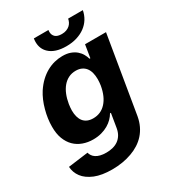

<svg xmlns="http://www.w3.org/2000/svg" viewBox="-222 -858 1077 1192"><g transform="rotate(-30 316.5 -262.0)"><path d="M362.6 -592.3Q282 -592.3 241.1 -631.4Q208.8 -662.3 208.8 -710.6Q208.8 -722.3 210.9 -735.8H315.3Q314.3 -729.4 314.3 -723.4Q314.3 -700.6 329 -686.4Q343.8 -672.2 375.7 -672.2Q394.5 -672.2 408.7 -677.6Q422.9 -682.9 432.9 -691.6Q442.8 -700.3 448.7 -711.8Q454.5 -723.4 456.7 -735.8H562.1Q556.1 -704.2 540 -677.9Q523.8 -651.6 498.2 -632.6Q472.7 -613.6 438.6 -603Q404.5 -592.3 362.6 -592.3ZM226.6 212.4Q153.1 212.4 103.7 192.5Q52.6 171.2 27.9 137.8Q3.2 104.4 1.1 63.9L144.5 45.1Q147.4 57.2 154.7 67.8Q161.9 78.5 174.2 86.5Q186.4 94.5 204.4 99.1Q222.3 103.7 246.8 103.7Q272 103.7 294 98Q316.1 92.3 333.1 80.1Q350.1 67.8 361.7 48.8Q373.2 29.8 377.8 3.2L394.2 -96.6H387.8Q378.2 -79.5 362.6 -63.6Q346.9 -47.6 325.6 -35.2Q304.3 -22.7 277.3 -15.3Q250.4 -7.8 218 -7.8Q179 -7.8 145.2 -20.1Q111.5 -32.3 86.8 -56.6Q62.1 -81 48.1 -117.7Q34.1 -154.5 34.4 -204.2Q34.4 -261 50.8 -321Q67.5 -382.8 96.9 -428.6Q118.3 -460.9 143.1 -484.4Q168 -507.8 195.1 -522.9Q222.3 -538 250.7 -545.3Q279.1 -552.6 307.9 -552.6Q340.9 -552.9 365.1 -544Q389.2 -535.2 405.9 -520.8Q422.6 -506.4 432.5 -488.6Q442.5 -470.9 447.1 -453.8H453.1L468 -545.5H618.3L526.6 5.3Q520.2 40.5 506.4 69.4Q492.5 98.4 472.1 121.3Q451.7 144.2 425.4 161Q399.1 177.9 368.3 188.9Q304.3 212.4 226.6 212.4ZM283.4 -121.4Q338.1 -121.4 374.6 -161.2Q411.6 -201.3 424.4 -274.5Q426.1 -286.6 427 -297.6Q427.9 -308.6 427.9 -318.9Q427.9 -344.1 422.4 -365.1Q416.9 -386 405.4 -400.9Q393.8 -415.8 376.2 -424Q358.7 -432.2 334.5 -432.2Q306.1 -432.2 282.8 -420.6Q259.6 -409.1 242 -388.1Q224.4 -367.2 212.7 -338.2Q201 -309.3 195.3 -274.5Q193.5 -262.4 192.5 -251.2Q191.4 -240.1 191.4 -229.8Q191.4 -205.3 196.9 -185.2Q202.4 -165.1 213.6 -150.9Q224.8 -136.7 242.2 -129.1Q259.6 -121.4 283.4 -121.4Z"/></g></svg>

Font: Linik Sans
Style: Bold Italic
Weight: 700
Italic angle: 9°
Designer: Fonts by Rasmus Andersson / Changes by Cristiano Sobral with parts from Marc Monis
Foundry: rsms
Version: Version 3.020; ttfautohint (v1.6)